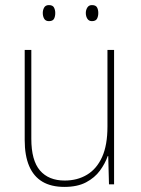

<svg xmlns="http://www.w3.org/2000/svg" viewBox="-20 -724 553 754"><path d="M428 -528V0H408L405 -111H403Q393 -82 372.5 -54Q352 -26 318 -8Q284 10 233 10Q181 10 146.5 -10.5Q112 -31 94.5 -72Q77 -113 77 -174V-528H103V-179Q103 -94 137 -54.5Q171 -15 234 -15Q284 -15 322 -38Q360 -61 381 -107.5Q402 -154 402 -227V-528ZM148 -673Q148 -685 153.5 -694.5Q159 -704 172 -704Q187 -704 192 -694.5Q197 -685 197 -673Q197 -659 192 -650Q187 -641 172 -641Q159 -641 153.5 -650.5Q148 -660 148 -673ZM317 -673Q317 -685 323 -694.5Q329 -704 341 -704Q356 -704 361 -695Q366 -686 366 -673Q366 -660 361 -650.5Q356 -641 341 -641Q329 -641 323 -650.5Q317 -660 317 -673Z"/></svg>

Font: Noto Sans Khmer SemiCondensed Thin
Style: Regular
Weight: 250
Width: 4
Designer: Danh Hong and the Monotype Design Team
Foundry: Monotype Imaging Inc.
Version: Version 2.004